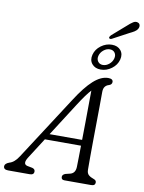

<svg xmlns="http://www.w3.org/2000/svg" viewBox="-140 -1177 939 1253"><g transform="rotate(10 329.0 -550.0)"><path d="M118.5 -107Q87.5 -59 122 -50.5L155.5 -44Q174.5 -39 174.5 -22.5Q174.5 0 146.5 0H3.5Q-27 0 -27 -22.5Q-27 -40.5 3 -51.5Q36.5 -60.5 65 -106L336 -525Q395 -617.5 445.2 -662.5Q495.5 -707.5 542.5 -707.5Q574.5 -707.5 574.5 -686.5Q574.5 -669.5 555.5 -663Q538.5 -658.5 529 -646Q519.5 -633.5 519.5 -610Q519.5 -571 519 -517.5Q518.5 -464 517.8 -404.5Q517 -345 516.5 -286.5Q516 -228 515.8 -178.5Q515.5 -129 516 -96Q516 -72 528.2 -60.8Q540.5 -49.5 564 -41.5Q580.5 -36 580.5 -21.5Q580.5 0 553.5 0H376.5Q355.5 0 355.5 -19.5Q355.5 -34.5 375 -42L407.5 -50Q440 -59 441.5 -100Q442 -126 442.8 -162.5Q443.5 -199 444 -241.5H204.5ZM369 -499 229 -280H444.5Q445.5 -335.5 446 -394Q446.5 -452.5 447 -507.8Q447.5 -563 448 -607.5Q433 -591.5 413.2 -564.5Q393.5 -537.5 369 -499ZM601 -1063Q622.5 -1083 638.8 -1093.2Q655 -1103.5 670 -1097.5Q681.5 -1093.5 684 -1082Q686.5 -1070.5 680 -1058.5Q673 -1046 659.2 -1037.5Q645.5 -1029 626.5 -1020L520 -963Q507.5 -957.5 503 -965.5Q500.5 -970 504 -975.2Q507.5 -980.5 511.5 -985ZM484 -753Q446 -753 425.5 -777.8Q405 -802.5 414.5 -839.5Q424 -876.5 457.2 -901Q490.5 -925.5 529 -925.5Q567.5 -925.5 587.8 -900.8Q608 -876 598.5 -839.5Q589 -802.5 555.8 -777.8Q522.5 -753 484 -753ZM521 -893.5Q499 -893.5 479.5 -877.8Q460 -862 454 -839.5Q448 -817 459.5 -801Q471 -785 492.5 -785Q514.5 -785 533.8 -801Q553 -817 559 -839.5Q565 -862 553.8 -877.8Q542.5 -893.5 521 -893.5Z"/></g></svg>

Font: Fraunces 9pt SuperSoft Light
Style: Italic
Weight: 300
Italic angle: -16°
Version: Version 1.000;[b76b70a41]